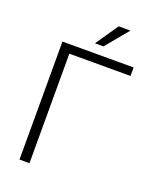

<svg xmlns="http://www.w3.org/2000/svg" viewBox="-163 -994 878 1087"><g transform="rotate(20 276.0 -450.5)"><path d="M519 -659.7H150.4V0H90.3V-710.9H519ZM359.9 -900.9H430.7L317.9 -764.6H266.6Z"/></g></svg>

Font: RobotoInd Light
Style: Regular
Weight: 300
Designer: Google
Version: Version 2.001151; 2014